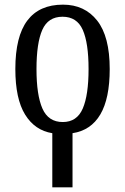

<svg xmlns="http://www.w3.org/2000/svg" viewBox="-20 -566 538 826"><path d="M205 7Q130 -5 88 -73Q46 -141 46 -269Q46 -409 97.5 -477.5Q149 -546 251 -546Q344 -546 398 -477.5Q452 -409 452 -269Q452 -142 411.5 -73.5Q371 -5 292 7V240H205ZM250 -41Q311 -41 336 -99Q361 -157 361 -269Q361 -381 336 -437.5Q311 -494 249 -494Q187 -494 162 -437.5Q137 -381 137 -269Q137 -157 162.5 -99Q188 -41 250 -41Z"/></svg>

Font: Noto Serif Condensed
Style: Regular
Weight: 400
Width: 3
Designer: Monotype Design Team
Foundry: Monotype Imaging Inc.
Version: Version 2.013; ttfautohint (v1.8.4.7-5d5b)